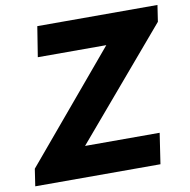

<svg xmlns="http://www.w3.org/2000/svg" viewBox="-81 -802 871 882"><g transform="rotate(-10 355.0 -361.5)"><path d="M13 0 25 -80 447 -582H127.5L150 -723H710.5L699 -646.5L270.5 -143H618.5L597 0Z"/></g></svg>

Font: Public Sans Thin ExtraBold
Style: Italic
Weight: 800
Italic angle: -8°
Version: Version 2.001